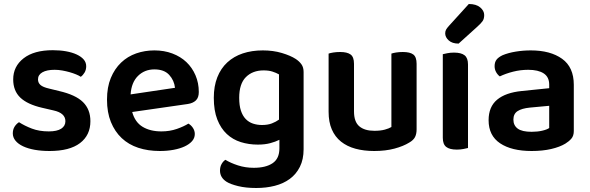

<svg xmlns="http://www.w3.org/2000/svg" viewBox="-20 -740 2950 960"><path d="M432 -134Q432 -64 380 -24.5Q328 15 228 15Q187 15 153.5 9Q120 3 95.5 -8.5Q71 -20 57.5 -36.5Q44 -53 44 -73Q44 -92 52.5 -106Q61 -120 75 -129Q103 -111 139.5 -97Q176 -83 224 -83Q265 -83 286 -96.5Q307 -110 307 -134Q307 -175 247 -188L191 -201Q117 -218 81.5 -252Q46 -286 46 -343Q46 -408 98 -448.5Q150 -489 244 -489Q280 -489 310.5 -483.5Q341 -478 363.5 -467.5Q386 -457 398.5 -442.5Q411 -428 411 -409Q411 -391 403 -377.5Q395 -364 384 -356Q375 -362 360.5 -368Q346 -374 328.5 -379Q311 -384 291.5 -387.5Q272 -391 253 -391Q214 -391 192 -378.5Q170 -366 170 -343Q170 -326 182.5 -315Q195 -304 226 -297L275 -285Q358 -266 395 -229.5Q432 -193 432 -134Z M641 -180Q655 -129 693 -106Q731 -83 787 -83Q829 -83 864.5 -95.5Q900 -108 922 -122Q936 -114 945 -100Q954 -86 954 -70Q954 -50 940.5 -34.5Q927 -19 903.5 -8Q880 3 848 9Q816 15 779 15Q720 15 671.5 -1Q623 -17 588.5 -49.5Q554 -82 534.5 -130Q515 -178 515 -242Q515 -304 534 -350Q553 -396 585.5 -427Q618 -458 661 -473Q704 -488 752 -488Q801 -488 842 -472.5Q883 -457 912 -429.5Q941 -402 957.5 -363.5Q974 -325 974 -280Q974 -252 959.5 -238Q945 -224 919 -220ZM752 -393Q703 -393 670 -360.5Q637 -328 633 -268L855 -301Q851 -338 826 -365.5Q801 -393 752 -393Z M1377 -41Q1357 -31 1330.5 -24Q1304 -17 1269 -17Q1224 -17 1184 -29.5Q1144 -42 1114 -70Q1084 -98 1066.5 -142.5Q1049 -187 1049 -251Q1049 -309 1066.5 -353.5Q1084 -398 1116.5 -428Q1149 -458 1194 -473Q1239 -488 1294 -488Q1346 -488 1389.5 -475Q1433 -462 1459 -445Q1477 -433 1487.5 -418Q1498 -403 1498 -380V6Q1498 57 1479.5 94Q1461 131 1429 154.5Q1397 178 1354 189Q1311 200 1261 200Q1209 200 1170.5 190.5Q1132 181 1113 169Q1080 148 1080 113Q1080 94 1088 80Q1096 66 1107 59Q1133 75 1170 87Q1207 99 1249 99Q1309 99 1343 76Q1377 53 1377 2ZM1290 -115Q1319 -115 1339.5 -123Q1360 -131 1375 -142V-368Q1361 -376 1342.5 -382Q1324 -388 1298 -388Q1243 -388 1209.5 -354.5Q1176 -321 1176 -251Q1176 -213 1184.5 -187Q1193 -161 1208.5 -145Q1224 -129 1245 -122Q1266 -115 1290 -115Z M2063 -93Q2063 -70 2055 -54.5Q2047 -39 2026 -27Q1997 -9 1952.5 3Q1908 15 1851 15Q1799 15 1757 3.5Q1715 -8 1685 -32Q1655 -56 1639 -93Q1623 -130 1623 -181V-472Q1631 -475 1646.5 -477.5Q1662 -480 1681 -480Q1716 -480 1733 -467.5Q1750 -455 1750 -421V-183Q1750 -131 1776.5 -108.5Q1803 -86 1852 -86Q1883 -86 1904.5 -92Q1926 -98 1937 -105V-472Q1945 -475 1960.5 -477.5Q1976 -480 1994 -480Q2030 -480 2046.5 -467.5Q2063 -455 2063 -421V-93Z M2264 8Q2228 8 2211 -5.5Q2194 -19 2194 -51V-469Q2202 -471 2217 -474Q2232 -477 2250 -477Q2286 -477 2303 -463.5Q2320 -450 2320 -418V0Q2312 2 2297 5Q2282 8 2264 8ZM2324 -720Q2361 -720 2381 -703Q2401 -686 2401 -665Q2401 -646 2393 -634.5Q2385 -623 2366 -606L2273 -522Q2241 -522 2223.5 -538Q2206 -554 2206 -573Q2206 -584 2210.5 -592Q2215 -600 2225 -611Z M2638 -81Q2667 -81 2691 -86.5Q2715 -92 2726 -100V-211L2629 -202Q2589 -198 2568 -184.5Q2547 -171 2547 -142Q2547 -113 2568.5 -97Q2590 -81 2638 -81ZM2634 -488Q2732 -488 2790.5 -446Q2849 -404 2849 -316V-85Q2849 -61 2837 -47Q2825 -33 2807 -22Q2779 -5 2736 5Q2693 15 2638 15Q2538 15 2480.5 -23.5Q2423 -62 2423 -139Q2423 -206 2465.5 -241.5Q2508 -277 2589 -285L2726 -299V-317Q2726 -355 2698.5 -373Q2671 -391 2621 -391Q2582 -391 2545 -381.5Q2508 -372 2479 -358Q2468 -366 2460.5 -379.5Q2453 -393 2453 -409Q2453 -429 2462.5 -441.5Q2472 -454 2493 -464Q2522 -476 2559 -482Q2596 -488 2634 -488Z"/></svg>

Font: Baloo Chettan 2 SemiBold
Style: Regular
Weight: 600
Designer: Maithili Shingre, Unnati Kotecha and Ek Type
Foundry: Ek Type
Version: Version 1.640;hotconv 1.0.111;makeotfexe 2.5.65597; ttfautoh